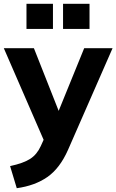

<svg xmlns="http://www.w3.org/2000/svg" viewBox="-30 -760 611 1008"><path d="M561 -507 327 27Q284 124 218.5 169.5Q153 215 58 228L23 112Q93 97 128.5 74Q164 51 184 7L199 -26L-10 -507H148L278 -178L412 -507ZM109 -740H248V-608H109ZM301 -740H440V-608H301Z"/></svg>

Font: Muli ExtraBold
Style: Regular
Weight: 800
Designer: Vernon Adams
Foundry: Vernon Adams
Version: Version 2.000